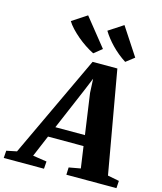

<svg xmlns="http://www.w3.org/2000/svg" viewBox="-223 -1131 1043 1235"><g transform="rotate(15 298.0 -513.0)"><path d="M-79 0 -75.5 -49 -7.5 -63 313 -745H478L598 -64L674.5 -49L671.5 0H338L340 -49L417.5 -63L397 -206.5H160.5L100 -63L192.5 -49L189 0ZM190.5 -277H387.5L349 -547.5L344.5 -641L308.5 -554ZM571 -842 515.5 -799Q489 -816 465 -835.8Q441 -855.5 420.5 -876.8Q400 -898 383 -919.8Q366 -941.5 353 -963L450 -1026.5ZM356 -842 302.5 -799Q274.5 -813 246 -832Q217.5 -851 191.2 -873.2Q165 -895.5 143.8 -918.2Q122.5 -941 110 -962L208 -1026.5Z"/></g></svg>

Font: Merriweather 28pt Black
Style: Italic
Weight: 900
Italic angle: -7.8°
Version: Version 2.101